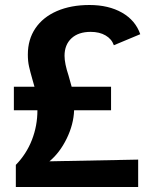

<svg xmlns="http://www.w3.org/2000/svg" viewBox="-20 -744 595 764"><path d="M176.8 -102.1 529.8 -108.9V0H43V-87.9Q85 -130.9 106.9 -187Q128.9 -243.2 128.9 -305.2H35.2V-398.9H117.2L108.9 -428.2Q100.1 -459 95.5 -479.5Q90.8 -500 90.8 -526.9Q90.8 -586.9 120.8 -631.3Q150.9 -675.8 206.5 -700Q262.2 -724.1 335.9 -724.1Q412.1 -724.1 465.6 -693.6Q519 -663.1 538.1 -607.9L433.1 -564Q424.3 -588.9 400.1 -603Q376 -617.2 340.8 -617.2Q292 -617.2 264.4 -591.6Q236.8 -565.9 236.8 -522Q236.8 -491.2 252.9 -442.9L265.1 -398.9H421.9V-305.2H274.9Q272.9 -249 245.4 -192.6Q217.8 -136.2 176.8 -102.1Z"/></svg>

Font: Sarala
Style: Bold
Weight: 700
Designer: Andres Torresi
Foundry: Huerta Tipografica
Version: Version 1.004;PS 001.003;hotconv 1.0.70;makeotf.lib2.5.58329